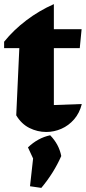

<svg xmlns="http://www.w3.org/2000/svg" viewBox="-23 -630 418 934"><path d="M239 -610V-488H374L365 -396H239V-119L375 -124Q364 -80 337.5 -49.5Q311 -19 275.5 -3.5Q240 12 202 12Q159 12 120 -7.5Q81 -27 56 -69L71 -396H-3V-427Q43 -484 105 -531Q167 -578 239 -610ZM123 276 138 141 113 87Q161 41 221 28Q264 72 275 129Q239 211 178 284Z"/></svg>

Font: Piazzolla ExtraBold
Style: Regular
Weight: 800
Designer: Juan Pablo del Peral
Foundry: Huerta Tipografica
Version: Version 1.330